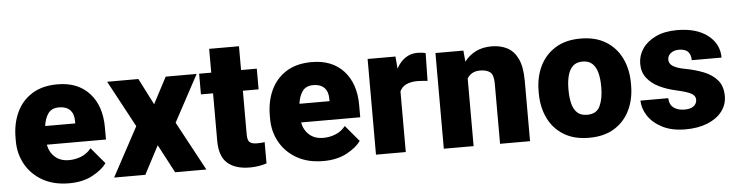

<svg xmlns="http://www.w3.org/2000/svg" viewBox="-43 -853 4054 1056"><g transform="rotate(-5 1983.5 -325.5)"><path d="M302.2 9.8Q216.3 9.8 155.3 -25.4Q94.2 -60.5 62 -118.9Q29.8 -177.2 29.8 -246.6V-265.1Q29.8 -342.3 58.1 -404.1Q86.4 -465.8 143.3 -502Q200.2 -538.1 284.7 -538.1Q397 -538.1 460.7 -468.3Q524.4 -398.4 524.4 -279.3V-212.4H197.8Q206.5 -168.5 236.3 -142.8Q266.1 -117.2 313 -117.2Q346.7 -117.2 379.4 -129.9Q412.1 -142.6 435.5 -171.9L510.3 -83Q485.8 -48.3 432.1 -19.3Q378.4 9.8 302.2 9.8ZM283.2 -411.1Q241.2 -411.1 222.2 -384Q203.1 -356.9 197.8 -315.4H363.8V-328.1Q364.3 -367.2 343.3 -389.2Q322.3 -411.1 283.2 -411.1Z M731 -528.3 805.2 -382.8 881.8 -528.3H1052.7L914.1 -271L1060.1 0H887.7L805.2 -156.2L723.1 0H550.8L696.8 -271L558.6 -528.3Z M1384.8 -528.3V-414.1H1297.9V-172.4Q1297.9 -141.1 1309.6 -130.1Q1321.3 -119.1 1351.6 -119.1Q1365.7 -119.1 1375 -119.9Q1384.3 -120.6 1392.6 -122.1V-4.4Q1349.1 9.8 1299.8 9.8Q1220.2 9.8 1176.8 -28.1Q1133.3 -65.9 1133.3 -151.9V-414.1H1066.4V-528.3H1133.3V-659.7H1297.9V-528.3Z M1706.1 9.8Q1620.1 9.8 1559.1 -25.4Q1498 -60.5 1465.8 -118.9Q1433.6 -177.2 1433.6 -246.6V-265.1Q1433.6 -342.3 1461.9 -404.1Q1490.2 -465.8 1547.1 -502Q1604 -538.1 1688.5 -538.1Q1800.8 -538.1 1864.5 -468.3Q1928.2 -398.4 1928.2 -279.3V-212.4H1601.6Q1610.4 -168.5 1640.1 -142.8Q1669.9 -117.2 1716.8 -117.2Q1750.5 -117.2 1783.2 -129.9Q1815.9 -142.6 1839.4 -171.9L1914.1 -83Q1889.6 -48.3 1835.9 -19.3Q1782.2 9.8 1706.1 9.8ZM1687 -411.1Q1645 -411.1 1626 -384Q1606.9 -356.9 1601.6 -315.4H1767.6V-328.1Q1768.1 -367.2 1747.1 -389.2Q1726.1 -411.1 1687 -411.1Z M2317.4 -532.2 2314.5 -379.4Q2304.7 -380.4 2288.1 -381.8Q2271.5 -383.3 2260.3 -383.3Q2183.1 -383.3 2161.1 -335V0H1996.6V-528.3H2150.4L2155.8 -460.9Q2175.3 -497.6 2204.8 -517.8Q2234.4 -538.1 2272 -538.1Q2299.3 -538.1 2317.4 -532.2Z M2606.9 -411.1Q2581.1 -411.1 2563.7 -401.1Q2546.4 -391.1 2535.6 -373.5V0H2371.1V-528.3H2525.4L2530.8 -466.8Q2585.9 -538.1 2681.2 -538.1Q2730.5 -538.1 2767.8 -518.6Q2805.2 -499 2826.2 -454.1Q2847.2 -409.2 2847.2 -332.5V0H2681.6V-333Q2681.6 -380.9 2662.1 -396Q2642.6 -411.1 2606.9 -411.1Z M2918 -258.8V-269Q2918 -346.2 2947.3 -407Q2976.6 -467.8 3033.2 -502.9Q3089.8 -538.1 3172.4 -538.1Q3255.4 -538.1 3312.3 -502.9Q3369.1 -467.8 3398.4 -407Q3427.7 -346.2 3427.7 -269V-258.8Q3427.7 -181.6 3398.4 -120.8Q3369.1 -60.1 3312.5 -25.1Q3255.9 9.8 3173.3 9.8Q3090.3 9.8 3033.4 -25.1Q2976.6 -60.1 2947.3 -120.8Q2918 -181.6 2918 -258.8ZM3082.5 -269V-258.8Q3082.5 -219.2 3090.6 -187Q3098.6 -154.8 3118.2 -136Q3137.7 -117.2 3173.3 -117.2Q3225.6 -117.2 3244.4 -158.2Q3263.2 -199.2 3263.2 -258.8V-269Q3263.2 -307.6 3255.1 -339.8Q3247.1 -372.1 3227.5 -391.6Q3208 -411.1 3172.4 -411.1Q3137.7 -411.1 3118.2 -391.6Q3098.6 -372.1 3090.6 -339.8Q3082.5 -307.6 3082.5 -269Z M3777.3 -148.4Q3777.3 -168.5 3756.1 -181.4Q3734.9 -194.3 3673.8 -208Q3622.1 -219.2 3579.8 -239.7Q3537.6 -260.3 3512.7 -292.5Q3487.8 -324.7 3487.8 -371.1Q3487.8 -416 3513.4 -453.9Q3539.1 -491.7 3587.6 -514.9Q3636.2 -538.1 3705.6 -538.1Q3812 -538.1 3874.3 -490.2Q3936.5 -442.4 3936.5 -366.2H3772Q3772 -396.5 3756.6 -413.1Q3741.2 -429.7 3705.1 -429.7Q3679.7 -429.7 3661.6 -416Q3643.6 -402.3 3643.6 -379.4Q3643.6 -358.4 3664.6 -344.5Q3685.5 -330.6 3731.9 -321.8Q3785.2 -312 3831.5 -293.9Q3877.9 -275.9 3907 -242.7Q3936 -209.5 3936 -153.3Q3936 -106.9 3907.7 -69.8Q3879.4 -32.7 3827.6 -11.5Q3775.9 9.8 3705.1 9.8Q3629.4 9.8 3577.1 -17.3Q3524.9 -44.4 3498.3 -85.7Q3471.7 -127 3471.7 -169.4H3625Q3626.5 -132.8 3649.7 -116Q3672.9 -99.1 3709.5 -99.1Q3742.7 -99.1 3760 -112.8Q3777.3 -126.5 3777.3 -148.4Z"/></g></svg>

Font: Vazirmatn FD Black
Style: Regular
Weight: 900
Designer: Saber Rastikerdar
Foundry: Saber Rastikerdar
Version: Version 33.003